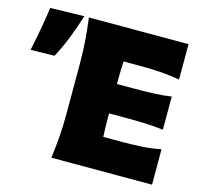

<svg xmlns="http://www.w3.org/2000/svg" viewBox="-233 -828 999 943"><g transform="rotate(15 266.0 -356.5)"><path d="M106 0Q113.5 -56.5 117.8 -109.8Q122 -163 122 -230.5V-474.5Q122 -544.5 117.8 -599.5Q113.5 -654.5 106 -713H612.5V-533Q568.5 -541 518.2 -544.8Q468 -548.5 400.5 -548.5H326.5Q323.5 -500 323.5 -441V-433H402Q465.5 -433 511 -434.8Q556.5 -436.5 599.5 -443V-274.5Q554.5 -280 509 -281.8Q463.5 -283.5 402 -283.5H323.5V-264Q323.5 -209.5 326 -164.5H414.5Q470.5 -164.5 521 -167.5Q571.5 -170.5 618 -180V0ZM-129.5 -485.5Q-117.5 -541.5 -107.5 -597.2Q-97.5 -653 -89.5 -709L83 -713Q64.5 -654.5 41.5 -595.8Q18.5 -537 -8.5 -487.5Z"/></g></svg>

Font: Commissioner Flair ExtraBold
Style: Regular
Weight: 800
Designer: Kostas Bartsokas
Foundry: Kostas Bartsokas
Version: Version 1.000; ttfautohint (v1.8.3)